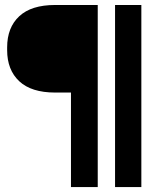

<svg xmlns="http://www.w3.org/2000/svg" viewBox="-20 -754 679 774"><path d="M374 0H266.1V-380.9H202.1Q106.4 -380.9 57.6 -426.5Q8.8 -472.2 8.8 -551.8V-563Q8.8 -643.1 57.6 -688.5Q106.4 -733.9 202.1 -733.9H374ZM549.8 0H443.8V-733.9H549.8Z"/></svg>

Font: Sora SemiBold
Style: Regular
Weight: 600
Designer: Jonathan Barnbrook, Julián Moncada
Foundry: Barnbrook Fonts
Version: Version 2.000